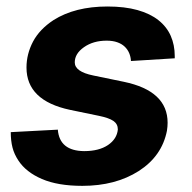

<svg xmlns="http://www.w3.org/2000/svg" viewBox="-20 -573 602 603"><path d="M238.6 10.7Q161.6 10.7 111.7 -10.8Q61.8 -32.3 38 -68.5Q24.5 -88.8 19.2 -109.9Q13.8 -131 13.8 -158L161.6 -165.8Q166.9 -99.1 244.3 -98.4Q290.8 -98.4 319.2 -117.5Q347.3 -136.7 350.1 -166.5Q350.1 -183.6 336.1 -193.2Q322.1 -202.8 290.8 -209.2L199.9 -228Q63.2 -257.1 63.2 -360.8Q63.2 -403.4 83.8 -442.5Q104.4 -481.2 148.1 -509.9Q215.6 -552.6 317.5 -552.6Q371.8 -552.6 411.8 -541.4Q451.7 -530.2 477.6 -509.6Q503.6 -489 516.2 -460.4Q528.8 -431.8 528.8 -397V-389.9L391.3 -381.4Q390.6 -394.5 385.7 -406.2Q380.7 -418 371.4 -426.7Q362.2 -435.4 348.2 -440.3Q334.2 -445.3 315 -445.3Q272.7 -445.3 243.6 -424.7Q214.8 -404.5 214.8 -377.1Q214.8 -347.7 273.1 -335.9L369 -316.1Q506.4 -287.6 506.4 -187.5Q506.4 -175.4 504.3 -162.3Q488.6 -82.7 415.8 -35.9Q342.7 10.7 238.6 10.7Z"/></svg>

Font: Linik Sans
Style: Bold Italic
Weight: 700
Italic angle: 9°
Designer: Fonts by Rasmus Andersson / Changes by Cristiano Sobral with parts from Marc Monis
Foundry: rsms
Version: Version 3.020; ttfautohint (v1.6)